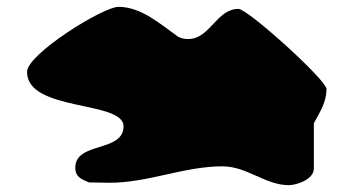

<svg xmlns="http://www.w3.org/2000/svg" viewBox="-20 -640 1036 561"><path d="M630 -154C702 -154 755 -99 824 -99C847 -99 897 -116 897 -147V-280C916 -315 934 -342 934 -380C934 -406 704 -614 677 -614C612 -614 594 -526 530 -526C518 -526 512 -527 500 -533C449 -569 393 -620 326 -620C281 -620 59 -482 59 -430C59 -313 341 -347 341 -271C341 -194 200 -227 200 -150C200 -123 218 -116 240 -107C249 -107 291 -106 300 -106C413 -106 518 -154 630 -154Z"/></svg>

Font: CISF Camouflage Kit
Style: Ste
Weight: 400
Designer: Robert Jablonski, Jasper
Foundry: Cannot Into Space Fonts
Version: Version 1.27